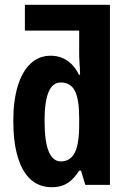

<svg xmlns="http://www.w3.org/2000/svg" viewBox="-20 -780 540 810"><path d="M198.2 9.8Q145.5 9.8 109.4 -22.9Q73.2 -55.7 54.7 -118.4Q36.1 -181.2 36.1 -270Q36.1 -355.5 54.9 -417Q73.7 -478.5 108.9 -511.7Q144 -544.9 193.8 -544.9Q219.2 -544.9 241 -536.4Q262.7 -527.8 281 -510.3Q299.3 -492.7 313 -464.8H317.9Q317.4 -480.5 316.7 -494.1Q315.9 -507.8 315.2 -519.5Q314.5 -531.2 314.2 -541Q314 -550.8 314 -558.1V-650.9H85V-759.8H443.8V0H339.8L321.8 -60.1H314Q298.3 -35.6 281.5 -20.3Q264.6 -4.9 244.6 2.4Q224.6 9.8 198.2 9.8ZM236.8 -99.1Q275.9 -99.1 294.9 -135Q314 -170.9 314 -252V-283.2Q314 -361.8 295.7 -397Q277.3 -432.1 236.8 -432.1Q201.7 -432.1 184.8 -391.6Q168 -351.1 168 -271Q168 -182.6 185.5 -140.9Q203.1 -99.1 236.8 -99.1Z"/></svg>

Font: Open Sans Condensed
Style: Regular
Weight: 400
Width: 3
Designer: Monotype Design Team
Foundry: Monotype Imaging Inc.
Version: Version 3.000